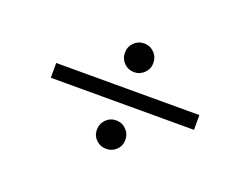

<svg xmlns="http://www.w3.org/2000/svg" viewBox="-70 -601 856 657"><g transform="rotate(20 358.5 -272.0)"><path d="M410.2 -411.1Q410.2 -389.6 395 -374.5Q379.9 -359.4 358.4 -359.4Q336.9 -359.4 321.8 -374.5Q306.6 -389.6 306.6 -411.1Q306.6 -433.6 321.8 -448.7Q336.9 -463.9 358.4 -463.9Q379.9 -463.9 395 -448.7Q410.2 -433.6 410.2 -411.1ZM97.7 -244.1V-297.9H619.1V-244.1ZM410.2 -130.9Q410.2 -109.4 395 -94.7Q379.9 -80.1 358.4 -80.1Q336.9 -80.1 321.8 -94.7Q306.6 -109.4 306.6 -130.9Q306.6 -153.3 321.8 -168.5Q336.9 -183.6 358.4 -183.6Q379.9 -183.6 395 -168.5Q410.2 -153.3 410.2 -130.9Z"/></g></svg>

Font: Namkio Khamti
Style: Regular
Weight: 400
Designer: Debbi Hosken
Foundry: SIL International
Version: Version 3.917